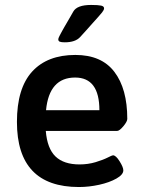

<svg xmlns="http://www.w3.org/2000/svg" viewBox="-20 -753 579 780"><path d="M350.1 -732.9Q378.9 -732.9 390.9 -730.2Q402.8 -727.5 402.8 -719.2Q402.8 -712.9 395 -702.9Q387.2 -692.9 349.6 -651.4Q341.3 -642.1 336.4 -636.5Q331.5 -630.9 322.5 -621.1Q313.5 -611.3 305.2 -602.1Q285.6 -581.1 243.2 -581.1Q228.5 -581.1 222.7 -583.7Q216.8 -586.4 216.8 -592.8Q216.8 -594.2 217.3 -596.4Q217.8 -598.6 219.2 -601.8Q220.7 -605 222.4 -608.4Q224.1 -611.8 227.3 -617.7Q230.5 -623.5 233.4 -628.9Q236.3 -634.3 241.5 -643.3Q246.6 -652.3 251.5 -660.4Q256.3 -668.5 263.7 -681.4Q271 -694.3 277.8 -706.1Q293 -732.9 350.1 -732.9ZM286.1 -529.8Q392.6 -529.8 444.8 -460.9Q497.1 -392.1 497.1 -270Q497.1 -259.3 481.2 -240.2Q465.3 -221.2 456.1 -221.2H166Q171.9 -149.4 205.6 -117.2Q239.3 -85 303.2 -85Q337.4 -85 368.2 -94.2Q398.9 -103.5 417.2 -112.8Q435.5 -122.1 439 -122.1Q450.7 -122.1 465.8 -97.9Q481 -73.7 481 -61Q481 -43.5 452.9 -27.6Q424.8 -11.7 383.1 -2.4Q341.3 6.8 300.8 6.8Q48.8 6.8 48.8 -257.8Q48.8 -394.5 110.6 -462.2Q172.4 -529.8 286.1 -529.8ZM285.2 -438Q179.7 -438 167 -305.2H383.8Q383.8 -438 285.2 -438Z"/></svg>

Font: Asap Symbol
Style: Regular
Weight: 900
Designer: Tania Quindós, Elena González Miranda, Marcela Romero, Pablo Cosgaya
Foundry: Omnibus-Type
Version: Version 1.000;PS 001.000;hotconv 1.0.70;makeotf.lib2.5.58329